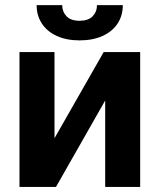

<svg xmlns="http://www.w3.org/2000/svg" viewBox="-20 -735 628 755"><path d="M387.7 -530.3H531.2V0H393.6V-339.8L200.2 0H56.6V-530.3H194.3V-191.4ZM293 -576.2Q241.7 -576.2 203.6 -593.5Q165.5 -610.8 144.8 -642.3Q124 -673.8 124 -714.8H224.6Q224.6 -689 241.5 -671.1Q258.3 -653.3 293 -653.3Q327.1 -653.3 344.2 -670.9Q361.3 -688.5 361.3 -714.8H462.9Q462.9 -673.3 442.1 -642.1Q421.4 -610.8 383.1 -593.5Q344.7 -576.2 293 -576.2Z"/></svg>

Font: Pretendard
Style: Bold
Weight: 700
Designer: Base glyphs from Inter by Rasmus Andersson; Hangeul glyphs from Noto Sans CJK(Source Han Sans) by Jang Soo-young and Kan
Foundry: Kil Hyung-jin
Version: Version 1.309